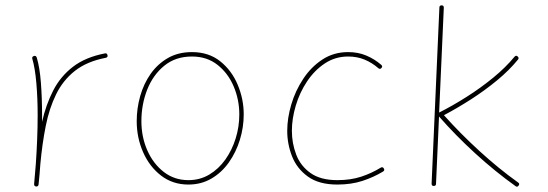

<svg xmlns="http://www.w3.org/2000/svg" viewBox="-20 -693 2059 722"><path d="M115.7 8.3 113.8 7.8Q113.8 7.8 113.3 7.8Q113.3 7.3 112.8 7.3Q107.9 5.4 108.4 -0.5Q108.4 0 108.4 -0.2Q108.4 -0.5 108.4 -1V-2.4Q109.9 -21.5 111.6 -39.8Q113.3 -58.1 114.7 -76.2Q117.7 -118.7 119.6 -166Q121.6 -213.4 121.6 -259.8Q121.6 -323.7 116.7 -380.4Q111.8 -437 101.6 -471.7Q99.1 -479.5 107.4 -482.4Q115.2 -484.9 118.2 -476.6Q129.4 -439.5 133.8 -381.8Q138.2 -324.2 138.2 -259.8Q138.2 -247.6 138.2 -234.9Q152.8 -299.8 180.2 -352.8Q207.5 -405.8 254.4 -441.9Q301.3 -478 374.5 -492.2Q382.3 -494.1 384.3 -485.4Q386.2 -477.5 377.4 -475.6Q306.6 -461.9 261.7 -426.5Q216.8 -391.1 190.9 -338.1Q165 -285.2 151.9 -218.8Q138.7 -152.3 131.8 -76.7Q128.9 -35.2 125 1L124.5 2.9Q124.5 2.9 124.5 3.4Q124.5 3.4 124 3.9Q121.6 8.8 116.2 8.3Q116.2 8.3 115.7 8.3Z M701.7 -497.1Q765.1 -497.1 808.3 -462.4Q851.6 -427.7 874 -374Q896.5 -320.3 896.5 -262.7Q896.5 -214.4 882.1 -167.5Q867.7 -120.6 840.8 -82.5Q814 -44.4 775.4 -21.7Q736.8 1 688.5 1Q629.4 1 585.7 -32.7Q542 -66.4 518.1 -120.8Q494.1 -175.3 494.1 -237.3Q494.1 -285.6 507.3 -332Q520.5 -378.4 546.6 -415.5Q572.8 -452.6 611.6 -474.9Q650.4 -497.1 701.7 -497.1ZM701.7 -480.5Q640.1 -480.5 597.7 -445.8Q555.2 -411.1 533.4 -355.5Q511.7 -299.8 511.7 -237.3Q511.7 -178.2 533.9 -127.7Q556.2 -77.1 595.9 -46.4Q635.7 -15.6 688.5 -15.6Q731.9 -15.6 767.1 -36.6Q802.2 -57.6 827.4 -93Q852.5 -128.4 866.2 -172.4Q879.9 -216.3 879.9 -262.7Q879.9 -317.9 858.9 -367.7Q837.9 -417.5 798.1 -449Q758.3 -480.5 701.7 -480.5Z M1414.6 -437.5Q1409.2 -431.2 1402.8 -436.5Q1379.4 -457 1351.1 -468.8Q1322.8 -480.5 1289.1 -480.5Q1240.7 -480.5 1201.7 -454.6Q1162.6 -428.7 1134.8 -387Q1106.9 -345.2 1092.3 -296.1Q1077.6 -247.1 1077.6 -200.7Q1077.6 -154.3 1093.8 -111.8Q1109.9 -69.3 1147.5 -42.5Q1185.1 -15.6 1248.5 -15.6Q1298.8 -15.6 1338.1 -28.6Q1377.4 -41.5 1411.6 -62.5Q1418.9 -66.9 1423.3 -59.6Q1427.7 -52.2 1420.4 -47.9Q1384.8 -26.4 1342.8 -12.7Q1300.8 1 1248.5 1Q1179.2 1 1137.7 -29.1Q1096.2 -59.1 1078.1 -105.5Q1060.1 -151.9 1060.1 -200.7Q1060.1 -248.5 1075.4 -300.3Q1090.8 -352.1 1120.4 -396.7Q1149.9 -441.4 1192.4 -469.2Q1234.9 -497.1 1289.1 -497.1Q1326.7 -497.1 1357.4 -484.1Q1388.2 -471.2 1413.6 -449.2Q1419.9 -443.8 1414.6 -437.5Z M1930.2 4.9Q1924.8 12.2 1918.5 6.8Q1841.8 -47.9 1767.1 -116.2Q1692.4 -184.6 1630.9 -254.9L1619.6 -1.5Q1619.6 6.3 1610.8 6.3Q1603 6.3 1603 -2.4L1632.3 -665Q1632.3 -672.9 1641.1 -672.9Q1648.9 -672.9 1648.9 -664.1L1631.3 -270Q1631.3 -270 1631.8 -270Q1682.1 -295.4 1734.9 -328.9Q1787.6 -362.3 1834.7 -400.9Q1881.8 -439.5 1914.6 -479.5Q1920.4 -486.3 1926.3 -481Q1933.1 -475.1 1927.7 -468.8Q1895 -428.7 1848.9 -390.6Q1802.7 -352.5 1751 -319.3Q1699.2 -286.1 1649.4 -259.8Q1710 -191.9 1782.5 -125.5Q1855 -59.1 1928.2 -6.8Q1935.5 -2.4 1930.2 4.9Z"/></svg>

Font: Mikhak-DS1-FD Thin
Style: Regular
Weight: 100
Designer: Amin Abedi
Version: Version 3.2